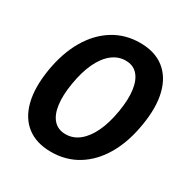

<svg xmlns="http://www.w3.org/2000/svg" viewBox="-170 -880 1002 1034"><g transform="rotate(30 330.5 -363.5)"><path d="M285.2 10.7Q193.4 10.7 135.3 -34.2Q77.1 -79.1 55.9 -162.8Q34.7 -246.6 53.7 -363.3Q73.2 -480.5 122.3 -564.2Q171.4 -647.9 244.6 -693.1Q317.9 -738.3 409.2 -738.3Q500.5 -738.3 558.6 -693.1Q616.7 -647.9 637.9 -564.2Q659.2 -480.5 639.6 -363.8Q620.6 -246.6 571.8 -162.8Q522.9 -79.1 450 -34.2Q377 10.7 285.2 10.7ZM305.2 -110.8Q351.6 -110.8 389.4 -141.1Q427.2 -171.4 453.9 -227.8Q480.5 -284.2 493.7 -363.8Q506.8 -442.9 498.8 -499.5Q490.7 -556.2 463.1 -586.4Q435.5 -616.7 389.2 -616.7Q343.3 -616.7 305.2 -586.7Q267.1 -556.6 240.2 -500Q213.4 -443.4 200.2 -363.3Q187 -284.2 195.1 -227.5Q203.1 -170.9 231 -140.9Q258.8 -110.8 305.2 -110.8Z"/></g></svg>

Font: Inter 24pt
Style: Bold Italic
Weight: 700
Italic angle: -9.3988°
Version: Version 4.001;git-66647c0bb